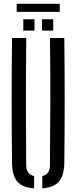

<svg xmlns="http://www.w3.org/2000/svg" viewBox="-20 -1004 410 1030"><path d="M44.5 -131.5Q40.5 -465.5 44.5 -800H121Q119 -633 119 -459.5Q119 -286 120.5 -119Q120.5 -68.5 163 -59.5V6.5Q100 2 72.5 -30.5Q45 -63 44.5 -131.5ZM207 6.5V-59.5Q248 -68.5 248 -119Q249.5 -286 250 -459.5Q250.5 -633 248 -800H325Q329 -465.5 325 -131.5Q324 -63 296.5 -30.5Q269 2 207 6.5ZM205.5 -840V-900.5H265.5V-840ZM105 -840V-900.5H165V-840ZM69.5 -983.5H300.5V-940.5H69.5Z"/></svg>

Font: Big Shoulders Stencil Display Medium
Style: Regular
Weight: 500
Designer: Patric King
Foundry: XO Type Co
Version: Version 1.000